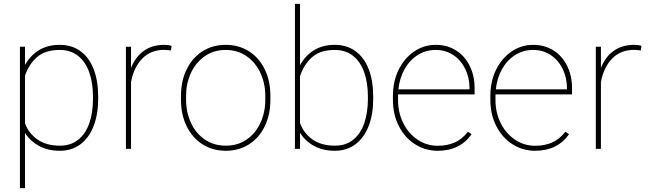

<svg xmlns="http://www.w3.org/2000/svg" viewBox="-20 -770 3352 993"><path d="M109.4 -82.5V203.1H83V-528.3H109.4V-434.1Q136.7 -482.9 181.6 -510.5Q226.6 -538.1 288.6 -538.1Q350.6 -538.1 395.5 -505.9Q440.4 -473.6 464.1 -413.1Q487.8 -352.5 487.8 -269V-259.3Q487.8 -178.7 464.1 -117.9Q440.4 -57.1 395.8 -23.7Q351.1 9.8 289.6 9.8Q227.5 9.8 181.6 -15.4Q135.7 -40.5 109.4 -82.5ZM109.4 -378.4V-131.3Q129.4 -79.1 174.8 -47.9Q220.2 -16.6 290 -16.6Q346.2 -16.6 384.5 -47.4Q422.9 -78.1 441.9 -132.8Q460.9 -187.5 460.9 -259.3V-269.5Q460.9 -340.8 441.7 -395.5Q422.4 -450.2 383.8 -481Q345.2 -511.7 289.1 -511.7Q212.9 -511.7 170.2 -473.4Q127.4 -435.1 109.4 -378.4Z M830.1 -512.2Q759.3 -512.2 715.3 -466.6Q671.4 -420.9 657.7 -345.7V0H631.3V-528.3H657.7V-418.5Q680.2 -475.6 723.6 -506.8Q767.1 -538.1 830.1 -538.1Q851.1 -538.1 867.2 -532.7L864.3 -509.3Z M916 -274.4Q916 -351.1 945.3 -411.1Q974.6 -471.2 1027.1 -504.6Q1079.6 -538.1 1147 -538.1Q1215.3 -538.1 1267.8 -504.6Q1320.3 -471.2 1349.4 -411.1Q1378.4 -351.1 1378.4 -274.4V-253.9Q1378.4 -177.2 1349.4 -117.2Q1320.3 -57.1 1268.1 -23.7Q1215.8 9.8 1147.9 9.8Q1080.1 9.8 1027.3 -23.7Q974.6 -57.1 945.3 -117.2Q916 -177.2 916 -253.9ZM942.4 -253.9Q942.4 -189.9 967.3 -135.5Q992.2 -81.1 1038.8 -48.8Q1085.4 -16.6 1147.9 -16.6Q1210 -16.6 1256.3 -48.8Q1302.7 -81.1 1327.4 -135.5Q1352.1 -189.9 1352.1 -253.9V-274.4Q1352.1 -337.4 1327.4 -391.6Q1302.7 -445.8 1256.1 -478.8Q1209.5 -511.7 1147 -511.7Q1085 -511.7 1038.3 -478.8Q991.7 -445.8 967 -391.6Q942.4 -337.4 942.4 -274.4Z M1910.2 -259.3Q1910.2 -178.7 1886.5 -117.9Q1862.8 -57.1 1818.1 -23.7Q1773.4 9.8 1711.9 9.8Q1649.9 9.8 1604 -15.4Q1558.1 -40.5 1531.7 -83.5V0H1505.4V-750H1531.7V-432.6Q1558.1 -481.9 1603.5 -510Q1648.9 -538.1 1710.9 -538.1Q1772.9 -538.1 1817.9 -505.9Q1862.8 -473.6 1886.5 -413.1Q1910.2 -352.5 1910.2 -269ZM1531.7 -376V-133.8Q1550.8 -80.6 1596.4 -48.6Q1642.1 -16.6 1712.4 -16.6Q1768.1 -16.6 1806.4 -47.1Q1844.7 -77.6 1863.5 -131.8Q1882.3 -186 1882.8 -256.8V-269.5Q1882.8 -340.8 1863.8 -395.5Q1844.7 -450.2 1806.2 -481Q1767.6 -511.7 1711.4 -511.7Q1634.3 -511.7 1592 -472.4Q1549.8 -433.1 1531.7 -376Z M2418.9 -75.7Q2358.9 9.8 2243.7 9.8Q2179.7 9.8 2126.7 -23.9Q2073.7 -57.6 2043 -117.7Q2012.2 -177.7 2012.2 -252.9V-274.4Q2012.2 -349.6 2042 -409.9Q2071.8 -470.2 2122.6 -504.2Q2173.3 -538.1 2233.9 -538.1Q2292 -538.1 2337.6 -509.8Q2383.3 -481.4 2408.9 -430.2Q2434.6 -378.9 2434.6 -312.5V-281.7H2038.6V-252.9Q2038.6 -188 2065.4 -133.8Q2092.3 -79.6 2139.4 -47.9Q2186.5 -16.1 2243.7 -16.1Q2292.5 -16.1 2330.6 -32.5Q2368.7 -48.8 2400.4 -88.9ZM2040.5 -308.1H2408.2V-314.5Q2408.2 -367.7 2386.5 -412.8Q2364.7 -458 2325 -484.9Q2285.2 -511.7 2233.9 -511.7Q2181.6 -511.7 2139.9 -485.1Q2098.1 -458.5 2072.3 -412.1Q2046.4 -365.7 2040.5 -308.1Z M2922.9 -75.7Q2862.8 9.8 2747.6 9.8Q2683.6 9.8 2630.6 -23.9Q2577.6 -57.6 2546.9 -117.7Q2516.1 -177.7 2516.1 -252.9V-274.4Q2516.1 -349.6 2545.9 -409.9Q2575.7 -470.2 2626.5 -504.2Q2677.2 -538.1 2737.8 -538.1Q2795.9 -538.1 2841.6 -509.8Q2887.2 -481.4 2912.8 -430.2Q2938.5 -378.9 2938.5 -312.5V-281.7H2542.5V-252.9Q2542.5 -188 2569.3 -133.8Q2596.2 -79.6 2643.3 -47.9Q2690.4 -16.1 2747.6 -16.1Q2796.4 -16.1 2834.5 -32.5Q2872.6 -48.8 2904.3 -88.9ZM2544.4 -308.1H2912.1V-314.5Q2912.1 -367.7 2890.4 -412.8Q2868.7 -458 2828.9 -484.9Q2789.1 -511.7 2737.8 -511.7Q2685.5 -511.7 2643.8 -485.1Q2602.1 -458.5 2576.2 -412.1Q2550.3 -365.7 2544.4 -308.1Z M3260.3 -512.2Q3189.5 -512.2 3145.5 -466.6Q3101.6 -420.9 3087.9 -345.7V0H3061.5V-528.3H3087.9V-418.5Q3110.4 -475.6 3153.8 -506.8Q3197.3 -538.1 3260.3 -538.1Q3281.2 -538.1 3297.4 -532.7L3294.4 -509.3Z"/></svg>

Font: Mardoto Thin
Style: Regular
Weight: 250
Designer: Christian Robertson, Vahan Hovhannisyan
Foundry: Google
Version: Version 1.000